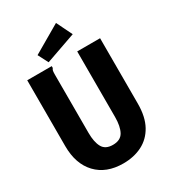

<svg xmlns="http://www.w3.org/2000/svg" viewBox="-200 -907 900 1018"><g transform="rotate(-30 250.0 -398.0)"><path d="M249 14Q145 14 86 -48.5Q27 -111 27 -220V-623H177V-612Q172 -606 170.5 -599Q169 -592 169 -575V-219Q169 -163 186.5 -131Q204 -99 250 -99Q297 -99 315 -131.5Q333 -164 333 -222V-623H473V-223Q473 -142 444 -89.5Q415 -37 364.5 -11.5Q314 14 249 14ZM173 -649 141 -711 311 -810 358 -714Z"/></g></svg>

Font: Inconsolata Black
Style: Regular
Weight: 900
Monospace: yes
Designer: Raph Levien, Cyreal, Brenton Simpson
Foundry: Raph Levien, Cyreal, Google
Version: Version 3.001; ttfautohint (v1.8.2.53-6de2)